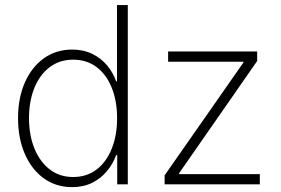

<svg xmlns="http://www.w3.org/2000/svg" viewBox="-20 -748 1139 779"><path d="M272.5 11.2Q207 11.2 157.7 -24.4Q108.4 -60.1 80.8 -123.3Q53.2 -186.5 53.2 -268.6Q53.2 -350.1 80.8 -413.1Q108.4 -476.1 158 -511.5Q207.5 -546.9 272.5 -546.9Q318.4 -546.9 354 -529.5Q389.6 -512.2 414.3 -482.9Q439 -453.6 451.2 -418H454.6V-727.5H498.5V0H455.6V-118.7H451.2Q438.5 -83 413.8 -53.5Q389.2 -23.9 353.8 -6.3Q318.4 11.2 272.5 11.2ZM276.9 -29.8Q332 -29.8 372.1 -60.5Q412.1 -91.3 433.6 -145.3Q455.1 -199.2 455.1 -268.6Q455.1 -337.9 433.6 -391.6Q412.1 -445.3 372.1 -475.6Q332 -505.9 276.9 -505.9Q221.7 -505.9 181.4 -475.3Q141.1 -444.8 119.4 -391.1Q97.7 -337.4 97.7 -268.6Q97.7 -199.7 119.6 -145.8Q141.6 -91.8 181.6 -60.8Q221.7 -29.8 276.9 -29.8ZM647.9 0V-36.6L967.8 -494.6V-497.6H662.1V-539.1H1023.4V-500.5L706.5 -44.9V-41.5H1034.2V0Z"/></svg>

Font: Inter 18pt ExtraLight
Style: Regular
Weight: 250
Designer: Rasmus Andersson
Foundry: rsms
Version: Version 4.001;git-66647c0bb